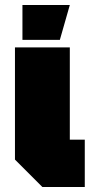

<svg xmlns="http://www.w3.org/2000/svg" viewBox="-20 -750 380 770"><path d="M40 -560H260V-190H320V0H150L40 -110ZM70 -590V-730H260L220 -590Z"/></svg>

Font: Tektur Black
Style: Regular
Weight: 900
Designer: Adam Jagosz
Foundry: Adam Jagosz
Version: Version 1.005;gftools[0.9.30]